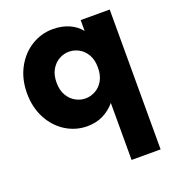

<svg xmlns="http://www.w3.org/2000/svg" viewBox="-147 -681 973 1063"><g transform="rotate(-20 339.5 -149.0)"><path d="M283 -564Q336 -564 378 -545.5Q420 -527 446 -494V-558H617V266H446V-70Q417 -35 375.5 -14Q334 7 281 7Q213 7 155 -29Q97 -65 62.5 -130Q28 -195 28 -278Q28 -361 62.5 -426Q97 -491 155.5 -527.5Q214 -564 283 -564ZM324 -416Q294 -416 266 -400.5Q238 -385 220 -354Q202 -323 202 -278Q202 -233 220 -202.5Q238 -172 266 -156.5Q294 -141 324 -141Q354 -141 382.5 -156.5Q411 -172 428.5 -203Q446 -234 446 -279Q446 -324 428.5 -354.5Q411 -385 383 -400.5Q355 -416 324 -416Z"/></g></svg>

Font: Poppins A&M
Style: Bold-A&M
Weight: 700
Designer: Ninad Kale (Devanagari), Jonny Pinhorn (Latin)
Foundry: Indian Type Foundry
Version: 4.004